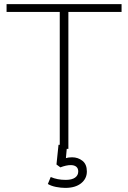

<svg xmlns="http://www.w3.org/2000/svg" viewBox="-20 -725 624 935"><path d="M305 0 301 45Q313 41 331 41Q360 41 381.5 58Q403 75 403 110Q403 145 375 167.5Q347 190 298 190Q277 190 253.5 185.5Q230 181 213 171L227 137Q259 151 300 151Q330 151 345.5 140Q361 129 361 110Q361 95 351.5 87Q342 79 324 79Q303 79 274 90L255 76L265 -20H271V-667H12V-705H572V-667H313V0Z"/></svg>

Font: wassup Sans
Style: Light
Weight: 200
Version: Version 2.001